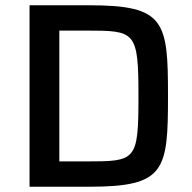

<svg xmlns="http://www.w3.org/2000/svg" viewBox="-20 -708 728 728"><path d="M92 -688V0H318C606 0 617 -60 617 -344C617 -628 606 -688 318 -688ZM307 -96H205V-592H307C493 -592 505 -590 505 -344C505 -98 496 -96 307 -96Z"/></svg>

Font: Saira UNSAM Medium
Style: Regular
Weight: 500
Designer: Hector Gatti with collaboration of the Omnibus-Type team
Foundry: Omnibus-Type
Version: Version 0.072;PS 000.072;hotconv 1.0.88;makeotf.lib2.5.64775